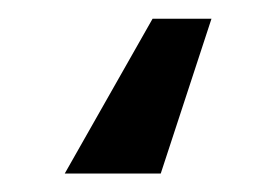

<svg xmlns="http://www.w3.org/2000/svg" viewBox="-20 15 297 207"><path d="M153.3 202.1H49.8L144.5 35.2H208Z"/></svg>

Font: Pretendard Medium
Style: Regular
Weight: 500
Designer: Base glyphs from Inter by Rasmus Andersson; Hangeul glyphs from Noto Sans CJK(Source Han Sans) by Jang Soo-young and Kan
Foundry: Kil Hyung-jin
Version: Version 1.309